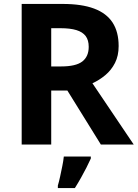

<svg xmlns="http://www.w3.org/2000/svg" viewBox="-20 -734 699 975"><path d="M297.9 -714Q394.8 -714 457.7 -690.5Q520.6 -667 551.6 -619.6Q582.5 -572.1 582.5 -500.2Q582.5 -451 564 -414.5Q545.4 -378 514.9 -352.5Q484.4 -327.1 449.4 -311.1L659.1 0H492.2L322.1 -274.3H240.1V0H90.1V-714ZM287 -590.8H240.1V-396.6H290.1Q365.3 -396.6 397.9 -421.7Q430.5 -446.9 430.5 -496.2Q430.5 -530.4 415 -551Q399.4 -571.6 367.8 -581.2Q336.2 -590.8 287 -590.8ZM441.2 71Q431.3 92.9 418.8 117.5Q406.3 142 391.7 168Q377.2 194.1 360.2 221H273.8V208Q279.9 188.1 285.4 162.1Q291 136 296.5 109Q302 82 304 61H441.2Z"/></svg>

Font: Noto Sans Hebrew
Style: Regular
Weight: 400
Designer: Monotype Design Team
Foundry: Monotype Imaging Inc.
Version: Version 2.003;January 10, 2023;FontCreator 14.0.0.2877 64-bi